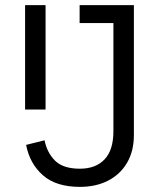

<svg xmlns="http://www.w3.org/2000/svg" viewBox="-20 -718 622 750"><path d="M292 12Q199 12 147.5 -33.5Q96 -79 82 -152L154 -170Q164 -121 195.5 -90Q227 -59 292 -59Q354 -59 388.5 -95.5Q423 -132 423 -205V-628H291V-698H503V-190Q503 -128 476.5 -82.5Q450 -37 402.5 -12.5Q355 12 292 12ZM78 -290V-698H158V-290Z"/></svg>

Font: IBM Plex Sans Condensed
Style: Regular
Weight: 400
Width: 3
Designer: Mike Abbink, Paul van der Laan, Pieter van Rosmalen
Foundry: Bold Monday
Version: Version 3.201